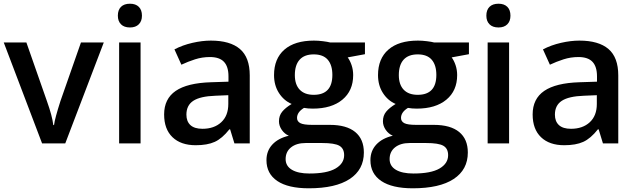

<svg xmlns="http://www.w3.org/2000/svg" viewBox="-20 -767 3405 1027"><path d="M205.1 0 0 -540H121.1L231 -226.1Q259.3 -147 265.1 -98.1H269Q273.4 -133.3 303.2 -226.1L413.1 -540H535.2L329.1 0Z M731.9 0H617.2V-540H731.9ZM610.4 -683.1Q610.4 -713.9 627.2 -730.5Q644 -747.1 675.3 -747.1Q705.6 -747.1 722.4 -730.5Q739.3 -713.9 739.3 -683.1Q739.3 -653.8 722.4 -637Q705.6 -620.1 675.3 -620.1Q644 -620.1 627.2 -637Q610.4 -653.8 610.4 -683.1Z M1233.9 0 1210.9 -75.2H1207Q1168 -25.9 1128.4 -8.1Q1088.9 9.8 1026.9 9.8Q947.3 9.8 902.6 -33.2Q857.9 -76.2 857.9 -154.8Q857.9 -238.3 919.9 -280.8Q981.9 -323.2 1108.9 -327.1L1202.1 -330.1V-358.9Q1202.1 -410.6 1178 -436.3Q1153.8 -461.9 1103 -461.9Q1061.5 -461.9 1023.4 -449.7Q985.4 -437.5 950.2 -420.9L913.1 -502.9Q957 -525.9 1009.3 -537.8Q1061.5 -549.8 1107.9 -549.8Q1210.9 -549.8 1263.4 -504.9Q1315.9 -460 1315.9 -363.8V0ZM1063 -78.1Q1125.5 -78.1 1163.3 -113Q1201.2 -147.9 1201.2 -210.9V-257.8L1131.8 -254.9Q1050.8 -252 1013.9 -227.8Q977.1 -203.6 977.1 -153.8Q977.1 -117.7 998.5 -97.9Q1020 -78.1 1063 -78.1Z M1932.1 -540V-477.1L1839.8 -460Q1852.5 -442.9 1860.8 -418Q1869.1 -393.1 1869.1 -365.2Q1869.1 -281.7 1811.5 -233.9Q1753.9 -186 1652.8 -186Q1627 -186 1606 -189.9Q1568.8 -167 1568.8 -136.2Q1568.8 -117.7 1586.2 -108.4Q1603.5 -99.1 1649.9 -99.1H1744.1Q1833.5 -99.1 1879.9 -61Q1926.3 -22.9 1926.3 48.8Q1926.3 140.6 1850.6 190.4Q1774.9 240.2 1631.8 240.2Q1521.5 240.2 1463.4 201.2Q1405.3 162.1 1405.3 89.8Q1405.3 40 1436.8 6.1Q1468.3 -27.8 1524.9 -41Q1502 -50.8 1487.1 -72.5Q1472.2 -94.2 1472.2 -118.2Q1472.2 -148.4 1489.3 -169.4Q1506.3 -190.4 1540 -210.9Q1498 -229 1471.9 -269.8Q1445.8 -310.5 1445.8 -365.2Q1445.8 -453.1 1501.2 -501.5Q1556.6 -549.8 1659.2 -549.8Q1682.1 -549.8 1707.3 -546.6Q1732.4 -543.5 1745.1 -540ZM1507.8 84Q1507.8 121.1 1541.3 141.1Q1574.7 161.1 1635.3 161.1Q1729 161.1 1774.9 134.3Q1820.8 107.4 1820.8 63Q1820.8 27.8 1795.7 12.9Q1770.5 -2 1702.1 -2H1615.2Q1565.9 -2 1536.9 21.2Q1507.8 44.4 1507.8 84ZM1557.1 -365.2Q1557.1 -314.5 1583.3 -287.1Q1609.4 -259.8 1658.2 -259.8Q1757.8 -259.8 1757.8 -366.2Q1757.8 -418.9 1733.2 -447.5Q1708.5 -476.1 1658.2 -476.1Q1608.4 -476.1 1582.8 -447.8Q1557.1 -419.4 1557.1 -365.2Z M2488.3 -540V-477.1L2396 -460Q2408.7 -442.9 2417 -418Q2425.3 -393.1 2425.3 -365.2Q2425.3 -281.7 2367.7 -233.9Q2310.1 -186 2209 -186Q2183.1 -186 2162.1 -189.9Q2125 -167 2125 -136.2Q2125 -117.7 2142.3 -108.4Q2159.7 -99.1 2206.1 -99.1H2300.3Q2389.6 -99.1 2436 -61Q2482.4 -22.9 2482.4 48.8Q2482.4 140.6 2406.7 190.4Q2331.1 240.2 2188 240.2Q2077.6 240.2 2019.5 201.2Q1961.4 162.1 1961.4 89.8Q1961.4 40 1992.9 6.1Q2024.4 -27.8 2081.1 -41Q2058.1 -50.8 2043.2 -72.5Q2028.3 -94.2 2028.3 -118.2Q2028.3 -148.4 2045.4 -169.4Q2062.5 -190.4 2096.2 -210.9Q2054.2 -229 2028.1 -269.8Q2002 -310.5 2002 -365.2Q2002 -453.1 2057.4 -501.5Q2112.8 -549.8 2215.3 -549.8Q2238.3 -549.8 2263.4 -546.6Q2288.6 -543.5 2301.3 -540ZM2064 84Q2064 121.1 2097.4 141.1Q2130.9 161.1 2191.4 161.1Q2285.2 161.1 2331.1 134.3Q2377 107.4 2377 63Q2377 27.8 2351.8 12.9Q2326.7 -2 2258.3 -2H2171.4Q2122.1 -2 2093 21.2Q2064 44.4 2064 84ZM2113.3 -365.2Q2113.3 -314.5 2139.4 -287.1Q2165.5 -259.8 2214.4 -259.8Q2314 -259.8 2314 -366.2Q2314 -418.9 2289.3 -447.5Q2264.6 -476.1 2214.4 -476.1Q2164.6 -476.1 2138.9 -447.8Q2113.3 -419.4 2113.3 -365.2Z M2703.1 0H2588.4V-540H2703.1ZM2581.5 -683.1Q2581.5 -713.9 2598.4 -730.5Q2615.2 -747.1 2646.5 -747.1Q2676.8 -747.1 2693.6 -730.5Q2710.4 -713.9 2710.4 -683.1Q2710.4 -653.8 2693.6 -637Q2676.8 -620.1 2646.5 -620.1Q2615.2 -620.1 2598.4 -637Q2581.5 -653.8 2581.5 -683.1Z M3205.1 0 3182.1 -75.2H3178.2Q3139.2 -25.9 3099.6 -8.1Q3060.1 9.8 2998 9.8Q2918.5 9.8 2873.8 -33.2Q2829.1 -76.2 2829.1 -154.8Q2829.1 -238.3 2891.1 -280.8Q2953.1 -323.2 3080.1 -327.1L3173.3 -330.1V-358.9Q3173.3 -410.6 3149.2 -436.3Q3125 -461.9 3074.2 -461.9Q3032.7 -461.9 2994.6 -449.7Q2956.5 -437.5 2921.4 -420.9L2884.3 -502.9Q2928.2 -525.9 2980.5 -537.8Q3032.7 -549.8 3079.1 -549.8Q3182.1 -549.8 3234.6 -504.9Q3287.1 -460 3287.1 -363.8V0ZM3034.2 -78.1Q3096.7 -78.1 3134.5 -113Q3172.4 -147.9 3172.4 -210.9V-257.8L3103 -254.9Q3022 -252 2985.1 -227.8Q2948.2 -203.6 2948.2 -153.8Q2948.2 -117.7 2969.7 -97.9Q2991.2 -78.1 3034.2 -78.1Z"/></svg>

Font: f0_51262          
Style: Regular
Weight: 600
Foundry: Ascender Corporation
Version: Version 1.10